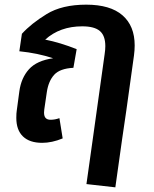

<svg xmlns="http://www.w3.org/2000/svg" viewBox="-20 -598 663 824"><path d="M558 -403Q558 -383 555 -360L522 -123L504 0L475 206L351 192L378 0L429 -365Q432 -385 432 -400Q432 -445 408.5 -465Q385 -485 333 -485Q237 -485 174 -428Q239 -415 309 -387L295 -307Q237 -304 212.5 -277Q188 -250 181 -203L170 -128Q169 -123 169 -115Q169 -99 176 -91.5Q183 -84 197 -84Q216 -84 235 -91L249 -4Q203 15 161 15Q107 15 78.5 -12.5Q50 -40 50 -92Q50 -113 52 -124L63 -206Q71 -264 104.5 -301Q138 -338 208 -348Q142 -370 63 -378L74 -453Q114 -497 180 -537.5Q246 -578 350 -578Q453 -578 505.5 -532.5Q558 -487 558 -403Z"/></svg>

Font: FiraGO Medium
Style: Italic
Weight: 500
Italic angle: -8°
Designer: bBox Type GmbH
Foundry: bBox Type GmbH
Version: Version 1.001